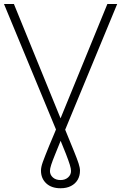

<svg xmlns="http://www.w3.org/2000/svg" viewBox="-36 -748 620 983"><path d="M-15.6 -727.5H35.2L302.7 -71.8Q328.1 -9.8 343.5 28.1Q358.9 65.9 366.2 88.4Q373.5 110.8 373.5 125.5Q373.5 152.3 361.6 172.6Q349.6 192.9 327.4 204.3Q305.2 215.8 273.9 215.8Q227.5 215.8 200.7 190.7Q173.8 165.5 173.8 125.5Q173.8 116.7 176 106Q178.2 95.2 183.3 81.1Q188.5 66.9 196.3 46.9Q204.1 26.9 215.3 -0.5Q226.6 -27.8 242.2 -64.5L513.7 -727.5H564L283.2 -48.8Q260.7 6.8 246.6 41.5Q232.4 76.2 226.1 95.9Q219.7 115.7 219.7 127.4Q219.7 147 234.6 160.4Q249.5 173.8 273.9 173.8Q297.4 173.8 312.5 160.4Q327.6 147 327.6 127.4Q327.6 115.7 321.5 95.7Q315.4 75.7 301.5 39.8Q287.6 3.9 263.2 -54.7Z"/></svg>

Font: Inter 17pt ExtraLight
Style: Regular
Weight: 250
Version: Version 4.001;git-66647c0bb